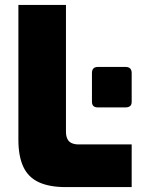

<svg xmlns="http://www.w3.org/2000/svg" viewBox="-20 -763 577 783"><path d="M248 0Q181 0 138 -20Q95 -40 75 -83Q55 -126 55 -193V-743H249V-226Q249 -209 254.5 -197Q260 -185 272 -179.5Q284 -174 301 -174H517V0ZM379 -325Q355 -325 355 -348V-465Q355 -490 379 -490H492Q517 -490 517 -465V-348Q517 -335 510 -330Q503 -325 492 -325Z"/></svg>

Font: Exo Thin Black
Style: Regular
Weight: 900
Version: Version 2.000